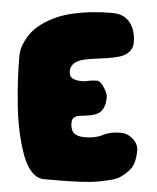

<svg xmlns="http://www.w3.org/2000/svg" viewBox="-54 -835 713 871"><g transform="rotate(5 302.0 -399.0)"><path d="M252.9 -508.8Q252.9 -484.9 268.8 -476.3Q284.7 -467.8 314.9 -467.8Q322.8 -467.8 340.1 -471.9Q357.4 -476.1 381.8 -476.1Q394.5 -476.1 412.4 -449.2Q430.2 -422.4 430.2 -404.8Q430.2 -376.5 421.9 -357.7Q413.6 -338.9 400.4 -330.8Q387.2 -322.8 371.3 -318.8Q355.5 -314.9 339.6 -313.5Q323.7 -312 310.5 -309.6Q297.4 -307.1 289.1 -299.1Q280.8 -291 280.8 -275.9Q280.8 -244.6 296.1 -230.2Q311.5 -215.8 345.2 -215.8Q375 -215.8 396 -221.2Q417 -226.6 427.5 -232.9Q438 -239.3 458.7 -244.6Q479.5 -250 508.8 -250Q539.6 -250 564.2 -227.5Q588.9 -205.1 588.9 -175.8Q588.9 -146 582.3 -122.3Q575.7 -98.6 559.3 -81.5Q543 -64.5 525.6 -52Q508.3 -39.6 476.6 -32Q444.8 -24.4 418.9 -19.8Q393.1 -15.1 347.7 -12.9Q302.2 -10.7 269 -10.3Q235.8 -9.8 179.2 -9.8Q148.4 -9.8 122.8 -36.4Q97.2 -63 80.3 -108.9Q63.5 -154.8 51 -210.2Q38.6 -265.6 31.7 -329.1Q24.9 -392.6 22 -448.2Q19 -503.9 19 -556.2Q19 -572.3 22.9 -589.8Q26.9 -607.4 38.6 -630.6Q50.3 -653.8 68.6 -675Q86.9 -696.3 118.4 -717.3Q149.9 -738.3 190.7 -753.7Q231.4 -769 291.3 -778.6Q351.1 -788.1 422.9 -788.1Q476.1 -788.1 503.4 -753.2Q530.8 -718.3 530.8 -664.1Q530.8 -637.7 515.4 -620.4Q500 -603 475.6 -595.2Q451.2 -587.4 421.4 -582.8Q391.6 -578.1 362.1 -574.5Q332.5 -570.8 308.1 -564.7Q283.7 -558.6 268.3 -544.7Q252.9 -530.8 252.9 -508.8Z"/></g></svg>

Font: Blue Custard
Style: Regular
Weight: 400
Version: Version 01.01